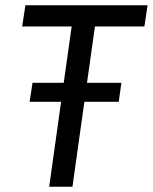

<svg xmlns="http://www.w3.org/2000/svg" viewBox="-20 -706 578 726"><path d="M166 0 211 -321H92L103 -393H221L251 -606H64L76 -686H538L526 -606H339L309 -393H439L429 -321H299L254 0Z"/></svg>

Font: Archivo Narrow
Style: Italic
Weight: 400
Italic angle: -8°
Designer: Hector Gatti
Foundry: Omnibus-Type
Version: Version 3.002